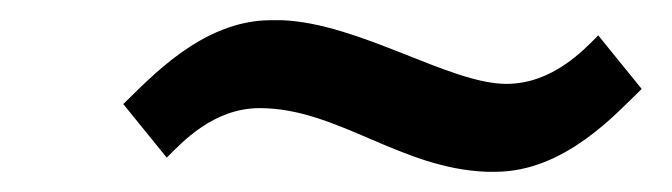

<svg xmlns="http://www.w3.org/2000/svg" viewBox="-20 -445 665 190"><path d="M481 -362C425 -362 336 -422 259 -425H248C180 -425 128 -367 102 -342L145 -289C160 -304 191 -338 237 -338C314 -338 376 -278 462 -275H470C539 -275 590 -333 615 -357L572 -410C558 -396 527 -362 481 -362Z"/></svg>

Font: Bluebird
Style: LiExtObl
Weight: 300
Designer: Jasper
Foundry: Cannot Into Space Fonts
Version: Version 0.98